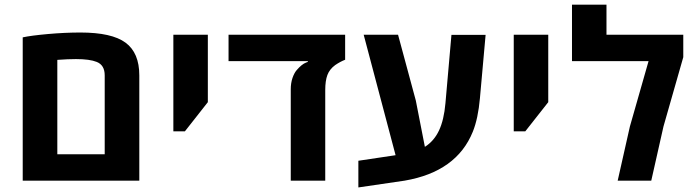

<svg xmlns="http://www.w3.org/2000/svg" viewBox="-20 -780 3000 829"><path d="M78.1 0V-618.7Q113.8 -626.5 187.3 -633.1Q260.7 -639.6 327.1 -639.6Q462.9 -639.6 522.2 -595.7Q581.5 -551.8 581.5 -454.6V0ZM432.1 -113.8V-454.6Q432.1 -499 397.5 -512.7Q367.2 -524.9 308.1 -524.9Q274.4 -524.9 227.5 -521.5V-113.8Z M728.5 -212.9V-629.9H877.4V-338.9L778.3 -212.9Z M1470.2 -629.9V-522Q1449.7 -514.2 1427.2 -499Q1402.8 -481 1393.6 -456.1Q1384.3 -431.2 1384.3 -391.1V0H1235.4V-394.5Q1235.4 -421.4 1242.9 -443.4Q1250.5 -465.3 1261.2 -477.5Q1283.2 -502.9 1301.3 -509.8L1309.1 -512.7V-516.1H966.8V-629.9Z M1775.4 -345.7 1814.5 -146Q1854 -170.9 1875.5 -216.6Q1897 -262.2 1903.3 -334.5L1929.2 -629.4H2076.7L2052.2 -356Q2044.4 -268.1 2021.5 -211.4Q1951.7 -38.6 1727.1 0L1527.3 29.3V-85.9L1688 -109.9L1550.3 -629.9H1698.7Z M2198.2 -212.9V-629.9H2347.2V-338.9L2248 -212.9Z M2598.6 -629.9H2930.2V-533.2L2844.7 -233.9L2792 0H2647L2699.7 -233.9L2780.3 -516.1H2449.7V-759.8H2598.6Z"/></svg>

Font: Open Sans Hebrew
Style: Bold
Weight: 700
Foundry: Ascender Corporation, Yanek Iontef
Version: Version 2.001;PS 002.001;hotconv 1.0.70;makeotf.lib2.5.58329